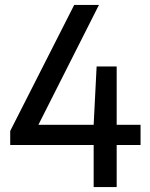

<svg xmlns="http://www.w3.org/2000/svg" viewBox="-20 -760 609 780"><path d="M551 -253V-171H454V0H360.5V-171H21.5V-228L281.5 -740H382L136 -253H360.5L372.5 -490H454V-253Z"/></svg>

Font: Encode Sans Semi Condensed Medium
Style: Regular
Weight: 500
Width: 4
Designer: Multiple Designers
Foundry: Impallari Type
Version: Version 2.000